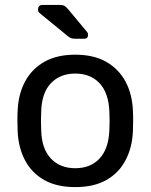

<svg xmlns="http://www.w3.org/2000/svg" viewBox="-20 -753 614 783"><path d="M287 10Q211 10 160 -19Q109 -48 82 -99.5Q55 -151 52 -217Q51 -234 51 -260.5Q51 -287 52 -303Q55 -370 82.5 -421Q110 -472 161 -501Q212 -530 287 -530Q362 -530 413 -501Q464 -472 491.5 -421Q519 -370 522 -303Q523 -287 523 -260.5Q523 -234 522 -217Q519 -151 492 -99.5Q465 -48 414 -19Q363 10 287 10ZM287 -67Q349 -67 386 -106.5Q423 -146 426 -222Q427 -237 427 -260Q427 -283 426 -298Q423 -374 386 -413.5Q349 -453 287 -453Q225 -453 187.5 -413.5Q150 -374 148 -298Q147 -283 147 -260Q147 -237 148 -222Q150 -146 187.5 -106.5Q225 -67 287 -67ZM289 -595Q278 -595 271 -597Q264 -599 256 -606L140 -701Q135 -706 135 -713Q135 -733 154 -733H222Q236 -733 243 -729Q250 -725 259 -714L334 -624Q339 -619 339 -611Q339 -595 323 -595Z"/></svg>

Font: DVN-Rubik
Style: Regular
Weight: 400
Designer: Hubert and Fischer
Foundry: Hubert & Fischer
Version: Version 2.102